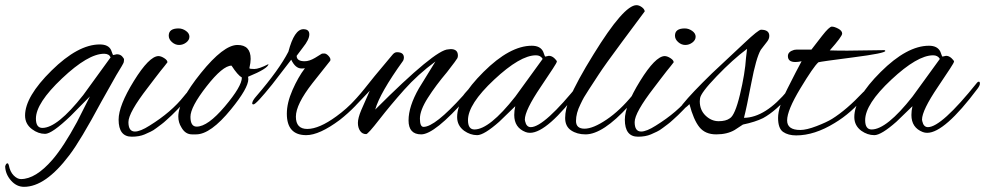

<svg xmlns="http://www.w3.org/2000/svg" viewBox="-104 -518 3812 743"><path d="M334 -305 348 -308Q361 -308 368.5 -300Q376 -292 376 -287.5Q376 -283 375 -277.5Q374 -272 346 -227Q311 -166 288 -124Q207 27 164 83Q72 205 -11 205Q-40 205 -61.5 180.5Q-83 156 -84 126Q-81 114 -75 114Q-72 114 -70 121Q-65 147 -51 161Q-37 175 -23 175Q34 175 99 100Q142 50 194 -46L244 -145L169 -69Q97 0 70.5 0Q44 0 20 -18Q-7 -38 -7 -71Q-7 -144 95.5 -245Q198 -346 282 -346Q316 -346 326 -324Q329 -316 331 -310.5Q333 -305 334 -305ZM35 -59Q35 -23 60 -23Q118 -23 218 -150L324 -296Q318 -310 299 -310Q237 -310 136 -214.5Q35 -119 35 -59Z M549 -380Q549 -408 587 -408Q602 -408 615.5 -398.5Q629 -389 629 -376Q629 -363 616.5 -353.5Q604 -344 589 -344Q574 -344 561.5 -355Q549 -366 549 -380ZM406 11Q355 11 355 -55Q355 -109 414 -204.5Q473 -300 509 -301Q519 -301 531.5 -293Q544 -285 544 -277Q539 -270 532 -261.5Q525 -253 517 -243Q509 -233 495 -214.5Q481 -196 468 -179Q393 -82 393 -45.5Q393 -9 418 -9Q439 -9 475 -32Q559 -84 608 -146Q626 -169 632.5 -169Q639 -169 639 -161Q639 -153 616 -129Q593 -105 579.5 -91Q566 -77 561 -72.5Q556 -68 542.5 -55.5Q529 -43 522 -38Q515 -33 502 -23Q489 -13 479 -8.5Q469 -4 456 2Q435 11 406 11Z M857 -212Q857 -177 790 -95Q711 2 655 2H639Q613 2 598 -25Q586 -44 586 -67Q586 -127 673.5 -235.5Q761 -344 815 -344Q866 -344 866 -290Q866 -276 861 -254Q862 -251 880 -251Q898 -251 935 -270Q934 -253 856 -221Q857 -217 857 -212ZM792 -264Q758 -264 695.5 -184Q633 -104 633 -66Q633 -28 657 -28Q700 -28 766 -106Q832 -184 832 -218Q816 -227 792 -264Z M1081 5Q1006 5 1006 -78Q1006 -120 1028 -170Q1050 -220 1076 -254Q1071 -253 1063 -253Q1039 -253 1023 -287L949 -191Q887 -114 877 -114Q872 -114 872 -118Q872 -128 889 -147Q976 -248 1012 -318Q1035 -405 1070 -405Q1093 -405 1093 -385Q1093 -365 1068 -334L1044 -302Q1044 -281 1075 -281Q1093 -281 1115 -294L1141 -310Q1143 -311 1151 -311Q1159 -311 1168 -301Q1177 -291 1174 -283L1105 -196Q1041 -114 1041 -66.5Q1041 -19 1085 -19Q1131 -19 1198 -68Q1238 -97 1271 -133Q1302 -169 1305 -169Q1312 -169 1312 -161.5Q1312 -154 1303 -144L1271 -108Q1244 -80 1211 -54Q1132 5 1081 5Z M1432 -316Q1459 -316 1459 -295Q1459 -289 1456 -283Q1366 -158 1348 -94Q1581 -327 1631 -327Q1636 -328 1640 -328Q1668 -328 1668 -303Q1668 -298 1666 -293Q1664 -288 1626 -239Q1582 -187 1551.5 -139Q1521 -91 1521 -59Q1521 -27 1535 -27Q1579 -27 1688 -148Q1690 -150 1695 -157Q1710 -175 1713 -175Q1716 -175 1716 -165Q1716 -155 1702 -139Q1578 2 1526 2Q1477 2 1477 -52Q1477 -106 1517 -176L1581 -280Q1513 -230 1460 -170.5Q1407 -111 1363.5 -55Q1320 1 1313 1Q1298 1 1289.5 -11.5Q1281 -24 1281 -42.5Q1281 -61 1294 -92Q1307 -123 1327 -167L1267 -104Q1245 -82 1239.5 -82Q1234 -82 1234 -88.5Q1234 -95 1242 -103Q1279 -140 1306 -174Q1332 -208 1413 -304Q1422 -316 1432 -316Z M2006 -299 2020 -302Q2031 -302 2041 -293Q2051 -284 2051 -279Q2051 -274 1989 -182.5Q1927 -91 1927 -55Q1927 -52 1928 -49Q1933 -26 1950 -26Q2002 -26 2140 -198Q2143 -202 2147 -202Q2151 -202 2151 -194.5Q2151 -187 2142 -175Q2014 -4 1947 -4Q1938 -4 1930 -7Q1886 -24 1886 -73Q1886 -90 1890 -107L1828 -47Q1769 5 1742.5 5Q1716 5 1692 -12Q1665 -32 1665 -65Q1665 -138 1767 -239.5Q1869 -341 1954 -341Q1987 -341 1998 -318Q2001 -310 2003 -304.5Q2005 -299 2006 -299ZM1707 -53Q1707 -17 1732 -17Q1790 -17 1890 -144L1996 -290Q1988 -304 1970 -304Q1909 -304 1808 -209.5Q1707 -115 1707 -53Z M2344 -150Q2356 -166 2363 -166Q2370 -166 2370 -160Q2370 -154 2329 -108Q2229 2 2162 2Q2129 2 2106 -13.5Q2083 -29 2083 -61.5Q2083 -94 2100 -137Q2129 -205 2193 -308Q2310 -498 2359 -498Q2369 -498 2379.5 -490.5Q2390 -483 2391 -474Q2368 -443 2302.5 -355Q2237 -267 2212 -228.5Q2187 -190 2174.5 -171Q2162 -152 2156 -141.5Q2150 -131 2142 -114Q2125 -80 2125 -50Q2125 -20 2158 -20Q2191 -20 2243 -55Q2295 -90 2344 -150Z M2508 -380Q2508 -408 2546 -408Q2561 -408 2574.5 -398.5Q2588 -389 2588 -376Q2588 -363 2575.5 -353.5Q2563 -344 2548 -344Q2533 -344 2520.5 -355Q2508 -366 2508 -380ZM2365 11Q2314 11 2314 -55Q2314 -109 2373 -204.5Q2432 -300 2468 -301Q2478 -301 2490.5 -293Q2503 -285 2503 -277Q2498 -270 2491 -261.5Q2484 -253 2476 -243Q2468 -233 2454 -214.5Q2440 -196 2427 -179Q2352 -82 2352 -45.5Q2352 -9 2377 -9Q2398 -9 2434 -32Q2518 -84 2567 -146Q2585 -169 2591.5 -169Q2598 -169 2598 -161Q2598 -153 2575 -129Q2552 -105 2538.5 -91Q2525 -77 2520 -72.5Q2515 -68 2501.5 -55.5Q2488 -43 2481 -38Q2474 -33 2461 -23Q2448 -13 2438 -8.5Q2428 -4 2415 2Q2394 11 2365 11Z M2739 -15Q2710 2 2667.5 2Q2625 2 2602.5 -26Q2580 -54 2564 -115Q2546 -97 2539 -97Q2534 -97 2534 -104Q2534 -111 2539 -116Q2572 -157 2651 -234L2777 -352Q2831 -403 2841 -403Q2873 -403 2873 -379Q2873 -367 2863.5 -355.5Q2854 -344 2849.5 -337.5Q2845 -331 2840 -325Q2822 -294 2803.5 -197Q2785 -100 2775 -62Q2858 -63 2946 -170Q2956 -180 2961 -180Q2966 -180 2966 -173.5Q2966 -167 2957 -156Q2899 -88 2849 -61Q2819 -46 2771 -36ZM2604 -126Q2604 -92 2626.5 -70.5Q2649 -49 2677 -49Q2705 -49 2720 -60Q2740 -71 2759.5 -152Q2779 -233 2783 -295L2787 -329Q2732 -288 2669.5 -223Q2607 -158 2605 -137Q2604 -131 2604 -126Z M3175 -322 3319 -324Q3322 -322 3322 -321Q3322 -312 3197.5 -296Q3073 -280 3063 -277Q3044 -260 2993 -175.5Q2942 -91 2942 -52Q2942 -15 2993 -15Q3017 -15 3056 -30Q3095 -45 3116 -58Q3172 -93 3236 -161Q3250 -175 3255 -175Q3258 -175 3258 -169Q3258 -163 3243 -145Q3191 -81 3126 -42Q3048 6 2977 6Q2946 6 2926.5 -7.5Q2907 -21 2907 -62Q2907 -103 2943 -174.5Q2979 -246 2998 -281Q2984 -278 2974 -278Q2945 -278 2945 -301Q2945 -318 2969 -325Q2972 -325 2978 -326H3036Q3054 -349 3077 -379Q3105 -415 3115 -415Q3125 -415 3140 -407Q3155 -399 3155 -388Q3155 -377 3107 -323Q3133 -322 3175 -322Z M3543 -299 3557 -302Q3568 -302 3578 -293Q3588 -284 3588 -279Q3588 -274 3526 -182.5Q3464 -91 3464 -55Q3464 -52 3465 -49Q3470 -26 3487 -26Q3539 -26 3677 -198Q3680 -202 3684 -202Q3688 -202 3688 -194.5Q3688 -187 3679 -175Q3551 -4 3484 -4Q3475 -4 3467 -7Q3423 -24 3423 -73Q3423 -90 3427 -107L3365 -47Q3306 5 3279.5 5Q3253 5 3229 -12Q3202 -32 3202 -65Q3202 -138 3304 -239.5Q3406 -341 3491 -341Q3524 -341 3535 -318Q3538 -310 3540 -304.5Q3542 -299 3543 -299ZM3244 -53Q3244 -17 3269 -17Q3327 -17 3427 -144L3533 -290Q3525 -304 3507 -304Q3446 -304 3345 -209.5Q3244 -115 3244 -53Z"/></svg>

Font: Alex Brush
Style: Regular
Weight: 400
Designer: Robert E. Leuschke
Foundry: Robert E. Leuschke
Version: Version 1.003